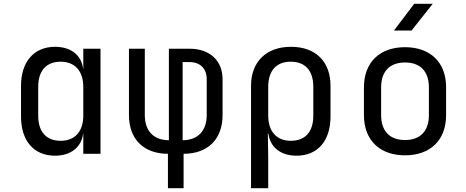

<svg xmlns="http://www.w3.org/2000/svg" viewBox="-20 -805 2440 1005"><path d="M416 -445H415C406 -517 351 -560 268 -560C158 -560 90 -482 90 -356V-195C90 -68 157 10 268 10C350 10 406 -34 415 -105H416V0H506V-550H416ZM416 -200C416 -117 372 -68 298 -68C222 -68 180 -115 180 -200V-350C180 -435 222 -482 298 -482C372 -482 416 -433 416 -350Z M941 180V0C1069 0 1145 -78 1145 -202V-390C1145 -488 1078 -550 972 -550H864V-71C784 -71 738 -120 738 -202V-550H655V-202C655 -78 731 0 859 0V180ZM936 -480H972C1028 -480 1062 -446 1062 -390V-202C1062 -120 1015 -71 936 -71Z M1503 -560C1374 -560 1294 -482 1294 -356V180H1384V20L1382 -105H1385C1394 -34 1450 10 1532 10C1643 10 1710 -68 1710 -195V-356C1710 -483 1632 -560 1503 -560ZM1620 -200C1620 -115 1578 -68 1502 -68C1428 -68 1384 -117 1384 -200V-350C1384 -435 1426 -482 1502 -482C1578 -482 1620 -435 1620 -350Z M2134 -645 2245 -785H2148L2042 -645ZM2100 8C2233 8 2315 -72 2315 -202V-349C2315 -478 2233 -558 2100 -558C1967 -558 1885 -478 1885 -348V-202C1885 -72 1967 8 2100 8ZM2100 -72C2022 -72 1975 -117 1975 -202V-348C1975 -433 2022 -478 2100 -478C2178 -478 2225 -433 2225 -348V-202C2225 -117 2178 -72 2100 -72Z"/></svg>

Font: Tekne LDO
Style: Regular
Weight: 400
Monospace: yes
Designer: Alessio Laiso, Mario Rullo, Paolo Rosset
Foundry: Alessio Laiso
Version: Version 1.000;hotconv 1.0.109;makeotfexe 2.5.65596